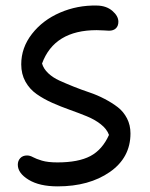

<svg xmlns="http://www.w3.org/2000/svg" viewBox="-20 -618 537 689"><path d="M187 50.8Q121.6 50.8 82.8 27.1Q43.9 3.4 43.9 -26.9Q43.9 -41 52.7 -50.5Q61.5 -60.1 77.1 -60.1Q87.4 -60.1 98.4 -54Q109.4 -47.9 130.6 -41.5Q151.9 -35.2 186 -35.2Q261.2 -35.2 304.2 -57.9Q347.2 -80.6 371.1 -133.8Q363.3 -155.3 341.3 -172.4Q319.3 -189.5 291 -200.9Q262.7 -212.4 230.5 -223.9Q198.2 -235.4 167.5 -249Q136.7 -262.7 111.6 -280.3Q86.4 -297.9 71.3 -325Q56.2 -352.1 56.2 -387.2Q56.2 -446.8 94.7 -496.3Q133.3 -545.9 195.6 -572.8Q257.8 -599.6 327.1 -598.1Q361.3 -597.7 383.1 -579.1Q404.8 -560.5 404.8 -540Q404.8 -524.9 396 -516.4Q387.2 -507.8 371.1 -507.8Q368.2 -507.8 353.8 -508.8Q339.4 -509.8 327.1 -509.8Q174.8 -509.8 130.9 -390.1Q136.2 -371.1 153.1 -355.2Q169.9 -339.4 193.1 -328.9Q216.3 -318.4 244.4 -307.1Q272.5 -295.9 300.8 -286.4Q329.1 -276.9 355.7 -262.9Q382.3 -249 402.8 -233.2Q423.3 -217.3 435.8 -193.1Q448.2 -168.9 448.2 -139.2Q448.2 -52.2 374 -0.7Q299.8 50.8 187 50.8Z"/></svg>

Font: Shantell Sans Irregular
Style: Regular
Weight: 400
Designer: Stephen Nixon, Anya Danilova, Shantell Martin
Foundry: Arrow Type
Version: Version 1.006;[9816181b4]